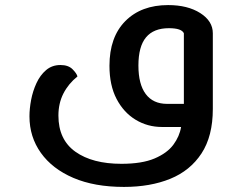

<svg xmlns="http://www.w3.org/2000/svg" viewBox="-20 -500 923 756"><path d="M468 236Q352 236 269 200.5Q186 165 141 102Q96 39 96 -42Q96 -72 102.5 -106.5Q109 -141 123.5 -172.5Q138 -204 161.5 -224Q185 -244 218 -244Q249 -244 265.5 -227.5Q282 -211 285 -199Q249 -170 229.5 -131.5Q210 -93 210 -45Q210 50 277 97.5Q344 145 458 145Q539 145 588.5 124Q638 103 662.5 70Q687 37 693 0H618Q561 0 514 -28.5Q467 -57 439 -110.5Q411 -164 411 -241Q411 -354 473.5 -417Q536 -480 642 -480Q719 -480 768.5 -448.5Q818 -417 818 -369V-71Q818 36 773.5 104Q729 172 650.5 204Q572 236 468 236ZM638 -91H704V-369Q695 -389 645 -389Q585 -389 555 -353Q525 -317 525 -242Q525 -168 554 -129.5Q583 -91 638 -91Z"/></svg>

Font: El Messiri SemiBold
Style: Regular
Weight: 600
Designer: Mohamed Gaber
Foundry: Kief Type Foundry
Version: Version 2.020; ttfautohint (v1.8.3)